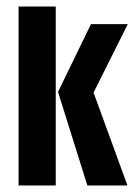

<svg xmlns="http://www.w3.org/2000/svg" viewBox="-20 -569 420 589"><path d="M248 0 158 -287 259 -495H372L267 -285L371 0ZM37 0V-549H151V0Z"/></svg>

Font: Alumni Sans Thin
Style: Bold
Weight: 700
Version: Version 1.018